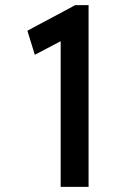

<svg xmlns="http://www.w3.org/2000/svg" viewBox="-20 -730 540 750"><path d="M217 0V-569L116 -516L87 -610L274 -710H326V0Z"/></svg>

Font: Mach
Style: Regular
Weight: 400
Version: Version 1.002